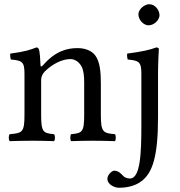

<svg xmlns="http://www.w3.org/2000/svg" viewBox="-20 -667 854 910"><path d="M184 -358C177.9 -351 172.3 -348.6 172 -358C171 -385 168.7 -423.7 164 -434C161.9 -438.6 160 -442 152 -442C124 -431 98 -422 29 -413C27 -407 29 -391 31 -385C85 -380 96 -375 96 -317V-122C96 -40 86 -36 26 -31C20 -25 20 -4 26 2C56 1 96 0 136 0C176 0 206 1 236 2C242 -4 242 -25 236 -31C185 -36 175 -40 175 -122V-286C175 -307 184 -319 192 -328C230 -365 275 -387 314 -387C334 -387 355 -374 367 -351C377 -331 379 -304 379 -274V-122C379 -40 369 -36 317 -31C312 -25 312 -4 317 2C347 1 379 0 419 0C459 0 495 1 525 2C530 -4 530 -25 525 -31C469 -36 458 -40 458 -122V-271C458 -326 454 -374 431 -405C414 -427 383 -439 348 -439C299 -439 243.3 -426 184 -358ZM636 -599C636 -573 660 -547 684 -547C712 -547 736 -573.9 736 -595C736 -619 715 -647 688 -647C664 -647 636 -623 636 -599ZM650 -317V-76C650 56 646 179 596 179C585 179 572 175 565 168C555 158 543 142 521 142C510 142 489 162 489 180C489 209 525 223 544 223C565 223 617 220 654 189C701 151 729 79 729 -110V-321C729 -371 733 -435 733 -435C733 -439 728 -442 720 -442C692 -431 652 -422 583 -413C581 -407 583 -391 585 -385C639 -380 650 -374 650 -317Z"/></svg>

Font: Libertinus Serif
Style: Regular
Weight: 400
Designer: Philipp H. Poll
Foundry: Khaled Hosny
Version: Version 6.2